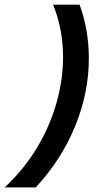

<svg xmlns="http://www.w3.org/2000/svg" viewBox="-76 -687 429 832"><path d="M-55.6 125Q28.5 46.5 84.7 -47.6Q141 -141.7 169.1 -242.4Q197.2 -343.1 197.2 -439.6Q197.2 -560.4 154.2 -666.7H268.8Q288.9 -611.8 299 -553.5Q309 -495.1 309 -433.3Q309 -285.4 249.7 -140.3Q190.3 4.9 79.2 125Z"/></svg>

Font: Afacad
Style: Italic
Weight: 400
Italic angle: -14°
Designer: Kristian Moeller
Foundry: Dicotype
Version: Version 1.000